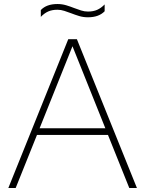

<svg xmlns="http://www.w3.org/2000/svg" viewBox="-20 -935 722 955"><path d="M21.5 0 319.5 -740H362.5L661 0H623L517 -264H164L58 0ZM177 -297H504L340.5 -705ZM417.5 -849Q394.5 -849 373.8 -855.2Q353 -861.5 334 -869Q316.5 -875.5 299.8 -881Q283 -886.5 265.5 -886.5Q239 -886.5 219.5 -877.8Q200 -869 183 -851V-885Q211.5 -915 265.5 -915Q288.5 -915 309.2 -908.8Q330 -902.5 349 -895Q366.5 -888.5 383.2 -883Q400 -877.5 417.5 -877.5Q444 -877.5 463.5 -886.2Q483 -895 500.5 -913V-879Q471.5 -849 417.5 -849Z"/></svg>

Font: Encode Sans SmExp Th
Style: Regular
Weight: 100
Width: 6
Designer: Multiple Designers
Foundry: Impallari Type
Version: Version 3.002; ttfautohint (v1.8.3) -l 8 -r 50 -G 200 -x 14 